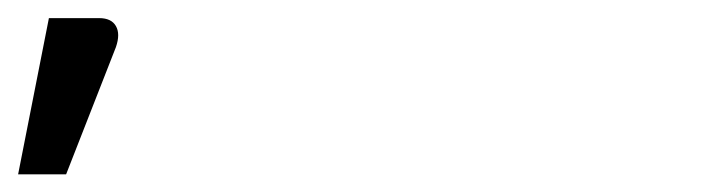

<svg xmlns="http://www.w3.org/2000/svg" viewBox="-156 -746 800 212"><path d="M-136 -553.5 -102 -726H-46.5Q-33 -726 -28 -717.2Q-23 -708.5 -28 -694L-83 -553.5Z"/></svg>

Font: Lato
Style: Regular
Weight: 400
Designer: Lukasz Dziedzic with Adam Twardoch and Botio Nikoltchev
Foundry: tyPoland Lukasz Dziedzic
Version: Version 2.015; 2015-08-06; http://www.latofonts.com/